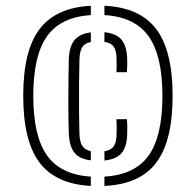

<svg xmlns="http://www.w3.org/2000/svg" viewBox="-20 -624 662 649"><path d="M58.5 -300Q58.5 -452 113.2 -525Q168 -598 287 -604.5V-573Q185 -566.5 138.8 -501.2Q92.5 -436 92.5 -300Q92.5 -164 138.8 -98.8Q185 -33.5 287 -27V4.5Q168 -2 113.2 -75Q58.5 -148 58.5 -300ZM212.5 -174Q211.5 -202 211.2 -232Q211 -262 211 -293.5Q211 -325 211.5 -357Q212 -389 212.5 -420.5Q213.5 -465 230.8 -487.2Q248 -509.5 287 -514.5V-482Q267 -478.5 258.2 -464.8Q249.5 -451 248.5 -423.5Q247.5 -384 247.2 -336.5Q247 -289 247.2 -244.8Q247.5 -200.5 248.5 -172Q249.5 -144 258.5 -130.5Q267.5 -117 287 -113V-82Q250 -86 232.2 -107.2Q214.5 -128.5 212.5 -174ZM333 4.5V-27Q435.5 -33 482.2 -98Q529 -163 529 -300Q529 -436 482.2 -501.5Q435.5 -567 333 -573V-604.5Q452.5 -599 508 -525.8Q563.5 -452.5 563.5 -300Q563.5 -147.5 508.2 -74.2Q453 -1 333 4.5ZM333 -81.5V-112.5Q355 -116 364.5 -129.8Q374 -143.5 374 -172Q374.5 -184 374.5 -194Q374.5 -204 373.5 -221H409Q410.5 -202.5 410.2 -193.8Q410 -185 410 -174Q409.5 -129.5 391.8 -107.5Q374 -85.5 333 -81.5ZM333 -515Q374 -511 391.8 -488.5Q409.5 -466 410 -421Q410 -410.5 410 -401.5Q410 -392.5 409 -380H373.5Q374.5 -393 374.2 -403Q374 -413 374 -423.5Q374 -452.5 364.5 -466Q355 -479.5 333 -482.5Z"/></svg>

Font: Big Shoulders Stencil Text Thin ExtraLight
Style: Regular
Weight: 250
Version: Version 2.001